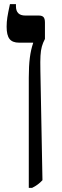

<svg xmlns="http://www.w3.org/2000/svg" viewBox="-20 -667 297 927"><path d="M119 240V-292Q119 -348 124 -387.5Q129 -427 140 -459V-461H72Q40 -461 26 -479Q12 -497 12 -538Q12 -561 15.5 -583.5Q19 -606 28 -647H57V-637Q57 -592 102 -592H167Q183 -592 190 -584.5Q197 -577 197 -558V-479Q187 -460 182 -442Q177 -424 175.5 -398Q174 -372 175 -326L185 203Q164 226 135 240Z"/></svg>

Font: Noto Serif Hebrew SemiCondensed SemiBold
Style: Regular
Weight: 600
Width: 4
Designer: Monotype Design Team
Foundry: Monotype Imaging Inc.
Version: Version 2.004; ttfautohint (v1.8.4.7-5d5b)